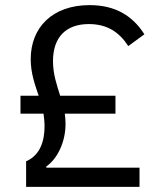

<svg xmlns="http://www.w3.org/2000/svg" viewBox="-20 -730 635 750"><path d="M525 0V-75H161V-80C201 -107 236 -171 236 -246C236 -260 235 -273 233 -286H431V-356H215C202 -398 187 -440 187 -491C187 -588 241 -636 327 -636C400 -636 447 -603 481 -550L544 -596C499 -667 432 -710 330 -710C185 -710 100 -623 100 -499C100 -444 116 -401 131 -356H60V-286H150C152 -271 154 -254 154 -237C154 -181 138 -124 82 -100V0Z"/></svg>

Font: IBM Plex Arabic
Style: Regular
Weight: 400
Designer: Mike Abbink, Paul van der Laan, Pieter van Rosmalen, Wael Morcos, Khajak Apelian
Foundry: Bold Monday
Version: Version 1.0